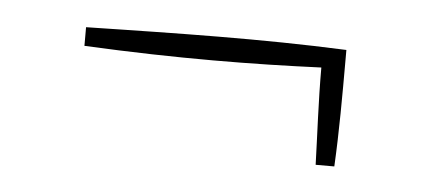

<svg xmlns="http://www.w3.org/2000/svg" viewBox="-26 -385 453 205"><g transform="rotate(5 200.0 -282.5)"><path d="M339 -344C246 -348 159 -346 60 -344V-324C162 -319 241 -320 314 -323C314 -286 316 -252 317 -219H337C339 -257 339 -295 339 -334Z"/></g></svg>

Font: Clicker Script
Style: Regular
Weight: 400
Designer: Astigmatic (AOETI)
Foundry: Astigmatic (AOETI)
Version: Version 1.000